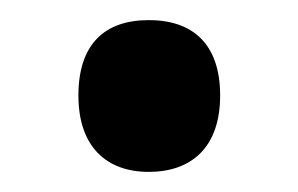

<svg xmlns="http://www.w3.org/2000/svg" viewBox="-20 -447 296 191"><path d="M58 -352C58 -301 86 -276 128 -276C170 -276 199 -300 199 -352C199 -404 171 -427 128 -427C84 -427 58 -403 58 -352Z"/></svg>

Font: Noto Sans Sinhala UI Condensed SemiBold
Style: Regular
Weight: 600
Width: 3
Designer: Jelle Bosma - Monotype Design Team
Foundry: Monotype Imaging Inc.
Version: Version 2.006